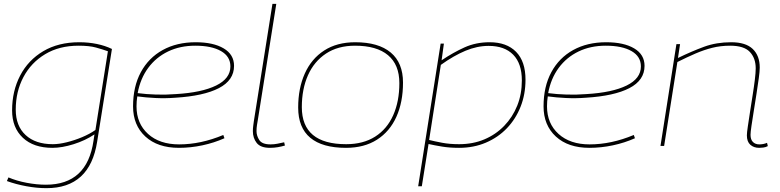

<svg xmlns="http://www.w3.org/2000/svg" viewBox="-20 -760 4060 1000"><path d="M16 183 24 164Q66 182 118.5 192Q171 202 219 202Q434 202 467 -27L472 -60Q424 -28 363.5 -9Q303 10 253 10Q155 10 99 -42.5Q43 -95 43 -185Q43 -286 85 -366.5Q127 -447 205.5 -493.5Q284 -540 393 -540Q441 -540 484.5 -531Q528 -522 563 -505L486 -22Q448 220 222 220Q172 220 117.5 210Q63 200 16 183ZM542 -493Q514 -503 479.5 -512.5Q445 -522 389 -522Q289 -522 215.5 -478Q142 -434 102 -358.5Q62 -283 62 -189Q62 -104 113.5 -56.5Q165 -9 255 -9Q287 -9 327.5 -19Q368 -29 407.5 -45.5Q447 -62 477 -83Z M1149 -40Q1095 -16 1034 -3Q973 10 912 10Q801 10 737 -49Q673 -108 673 -206Q673 -309 713.5 -384Q754 -459 827.5 -499.5Q901 -540 999 -540Q1091 -540 1145 -508Q1199 -476 1199 -417Q1199 -342 1120 -301Q1041 -260 893 -251Q842 -247 790 -249.5Q738 -252 695 -258Q691 -233 691 -206Q691 -117 751 -62.5Q811 -8 913 -8Q1026 -8 1143 -57ZM997 -522Q918 -522 855.5 -492Q793 -462 752 -406.5Q711 -351 697 -275Q742 -269 793.5 -267.5Q845 -266 897 -270Q1031 -278 1105.5 -314.5Q1180 -351 1180 -414Q1180 -466 1131 -494Q1082 -522 997 -522Z M1399 -740H1419L1323 -136Q1321 -124 1318.5 -109Q1316 -94 1316 -77Q1316 -53 1330.5 -30.5Q1345 -8 1389 -8Q1408 -8 1425 -11.5Q1442 -15 1460 -19L1464 -2Q1447 3 1427.5 6.5Q1408 10 1386 10Q1337 10 1317 -15.5Q1297 -41 1297 -77Q1297 -91 1299 -105.5Q1301 -120 1302 -128Z M1782 10Q1659 10 1596 -42.5Q1533 -95 1533 -200Q1533 -300 1567.5 -377Q1602 -454 1668.5 -497Q1735 -540 1830 -540Q1951 -540 2015 -486.5Q2079 -433 2079 -330Q2079 -228 2044.5 -151.5Q2010 -75 1943.5 -32.5Q1877 10 1782 10ZM1783 -9Q1872 -9 1934 -48.5Q1996 -88 2028 -160Q2060 -232 2060 -327Q2060 -423 2001 -472.5Q1942 -522 1829 -522Q1740 -522 1678 -481Q1616 -440 1584 -368Q1552 -296 1552 -202Q1552 -9 1783 -9Z M2158 210 2275 -533H2292L2280 -446Q2341 -487 2400 -513.5Q2459 -540 2530 -540Q2619 -540 2668 -490Q2717 -440 2717 -345Q2717 -269 2691.5 -204.5Q2666 -140 2620 -92Q2574 -44 2510.5 -17Q2447 10 2371 10Q2322 10 2282.5 3.5Q2243 -3 2212 -10L2177 210ZM2371 -9Q2443 -9 2502.5 -34Q2562 -59 2606 -104.5Q2650 -150 2674 -210Q2698 -270 2698 -341Q2698 -429 2653 -475Q2608 -521 2525 -521Q2465 -521 2404 -495.5Q2343 -470 2276 -422L2215 -31Q2243 -24 2282.5 -16.5Q2322 -9 2371 -9Z M3287 -40Q3233 -16 3172 -3Q3111 10 3050 10Q2939 10 2875 -49Q2811 -108 2811 -206Q2811 -309 2851.5 -384Q2892 -459 2965.5 -499.5Q3039 -540 3137 -540Q3229 -540 3283 -508Q3337 -476 3337 -417Q3337 -342 3258 -301Q3179 -260 3031 -251Q2980 -247 2928 -249.5Q2876 -252 2833 -258Q2829 -233 2829 -206Q2829 -117 2889 -62.5Q2949 -8 3051 -8Q3164 -8 3281 -57ZM3135 -522Q3056 -522 2993.5 -492Q2931 -462 2890 -406.5Q2849 -351 2835 -275Q2880 -269 2931.5 -267.5Q2983 -266 3035 -270Q3169 -278 3243.5 -314.5Q3318 -351 3318 -414Q3318 -466 3269 -494Q3220 -522 3135 -522Z M3503 -530H3522L3511 -458Q3583 -493 3647 -516.5Q3711 -540 3788 -540Q3864 -540 3900.5 -505Q3937 -470 3937 -408Q3937 -389 3932 -352.5Q3927 -316 3920 -271Q3913 -226 3906 -182.5Q3899 -139 3894 -105Q3889 -71 3889 -58Q3889 -33 3901.5 -20.5Q3914 -8 3935 -8Q3956 -8 3975 -16L3979 1Q3968 7 3955.5 8.5Q3943 10 3934 10Q3906 10 3888 -6Q3870 -22 3870 -55Q3870 -69 3875 -102Q3880 -135 3886.5 -178Q3893 -221 3900 -264.5Q3907 -308 3911.5 -345Q3916 -382 3916 -404Q3916 -457 3885.5 -489.5Q3855 -522 3783 -522Q3733 -522 3689.5 -511Q3646 -500 3602 -481Q3558 -462 3508 -437L3439 0H3420Z"/></svg>

Font: Georama Extended Thin
Style: Italic
Weight: 100
Width: 7
Italic angle: -9°
Designer: Jean-Baptiste Levee
Foundry: Production Type
Version: Version 1.000